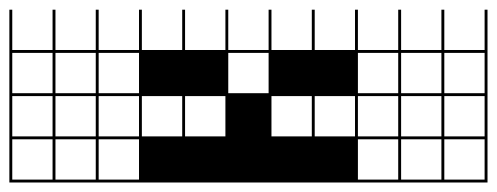

<svg xmlns="http://www.w3.org/2000/svg" viewBox="-341 -426 1046 404"><g transform="rotate(-90 182.0 -224.0)"><path d="M363.6 278.8H0V187.9H6.1V272.7H90.9V187.9H0V-727.3H363.6V-721.2H278.8V-636.4H363.6V-630.3H278.8V-545.5H363.6V-539.4H278.8V-454.5H363.6V-448.5H278.8V-363.6H363.6V-357.6H278.8V-272.7H363.6V-266.7H278.8V-181.8H363.6V-175.8H278.8V-90.9H363.6V-84.8H278.8V0H363.6V6.1H278.8V90.9H363.6V97H278.8V181.8H363.6V187.9H278.8V272.7H363.6ZM187.9 -636.4H272.7V-721.2H187.9ZM6.1 -636.4H90.9V-721.2H6.1ZM97 -636.4H181.8V-721.2H97ZM187.9 -545.5H272.7V-630.3H187.9ZM6.1 -545.5H90.9V-630.3H6.1ZM97 -545.5H181.8V-630.3H97ZM187.9 -454.5H272.7V-539.4H187.9ZM6.1 -454.5H90.9V-539.4H6.1ZM97 -454.5H181.8V-539.4H97ZM97 -363.6H181.8V-448.5H97ZM97 -272.7H181.8V-357.6H97ZM187.9 -181.8H272.7V-266.7H187.9ZM97 -90.9H181.8V-175.8H97ZM97 0H181.8V-84.8H97ZM187.9 90.9H272.7V6.1H187.9ZM97 90.9H181.8V6.1H97ZM6.1 90.9H90.9V6.1H6.1ZM97 181.8H181.8V97H97ZM6.1 181.8H90.9V97H6.1ZM272.7 97H187.9V181.8H272.7ZM181.8 272.7V187.9H97V272.7ZM272.7 272.7V187.9H187.9V272.7Z"/></g></svg>

Font: Micro 5 Charted
Style: Regular
Weight: 400
Designer: Sarah Cadigan-Fried
Version: Version 1.000; ttfautohint (v1.8.4.7-5d5b)